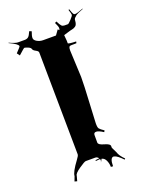

<svg xmlns="http://www.w3.org/2000/svg" viewBox="-178 -933 763 1029"><g transform="rotate(-20 203.5 -418.5)"><path d="M234.9 -41 233.4 -47.9Q231 -47.9 208.5 -45.9V-50.8L230.5 -53.2Q223.1 -64 211.4 -64H157.7Q149.9 -64 117.7 -41.7Q85.4 -19.5 85.4 -6.8L77.6 22L63.5 18.1L73.7 -8.8Q73.7 -30.8 115.2 -86.4Q129.4 -105 129.4 -112.8L122.6 -695.8Q122.6 -704.1 108.2 -711.4Q93.8 -718.8 92 -726.8Q90.3 -734.9 75.9 -741Q61.5 -747.1 54.7 -747.1Q53.2 -747.1 19.5 -716.8L7.8 -732.9Q34.7 -760.7 34.7 -764.2Q34.7 -776.9 -15.1 -799.8L-14.2 -801.8Q20.5 -786.1 33.7 -786.1H72.8Q85 -786.1 93 -792.5Q101.1 -798.8 110.8 -821.8L123.5 -816.9Q114.7 -793.9 114.7 -781.5Q114.7 -769 130.6 -760Q146.5 -751 164.6 -751H237.8L257.8 -778.8L264.6 -772Q267.6 -774.9 267.6 -783.4Q267.6 -792 255.9 -815.9L265.6 -820.8Q276.9 -797.9 283.2 -792Q289.6 -786.1 299.8 -786.1H318.8Q322.8 -786.1 339.1 -803.5Q355.5 -820.8 355.5 -826.9Q355.5 -833 347.7 -856.9L352.5 -858.9Q360.4 -835.4 364 -829.8Q367.7 -824.2 372.6 -824.2H375.5Q385.3 -824.2 420.4 -837.9L421.4 -835.9Q389.2 -823.7 378.4 -815.9L365.7 -804.2Q361.8 -799.8 361.6 -790.5Q361.3 -781.2 358.4 -772.7Q355.5 -764.2 349.6 -760.3Q340.3 -753.9 330.6 -752.2Q320.8 -750.5 303 -744.9Q285.2 -739.3 279.8 -737.8L282.7 -704.1V-690.9Q282.7 -685.5 328.6 -684.1L326.7 -674.8Q319.8 -674.3 311.5 -674.3H299.8Q287.1 -674.3 284.7 -668.9Q281.7 -663.1 281.7 -648.9L288.6 -496.1Q288.6 -447.8 283.2 -354Q277.8 -260.3 277.3 -236.6Q276.9 -212.9 282.2 -205.6Q287.6 -198.2 308.6 -184.1L303.7 -175.8Q277.8 -192.9 263.7 -192.9Q249.5 -192.9 249.5 -179.2V-136.2Q249.5 -123 281.5 -114.5Q313.5 -106 313.5 -91.8L312.5 -87.9Q312.5 -83.5 319.8 -69.8Q327.1 -56.2 328.6 -51.8Q334.5 -30.8 360.8 -4.9L356.4 0Q326.7 -31.2 309.6 -35.2H308.6L305.7 -36.1Q285.6 -36.1 285.6 12.2L273.4 11.2Q273.4 -7.8 265.6 -25.4Q257.8 -43 241.7 -46.9L231.4 -28.8Q234.9 -36.6 234.9 -41Z"/></g></svg>

Font: Eater Caps
Style: Regular
Weight: 400
Version: Version 001.002